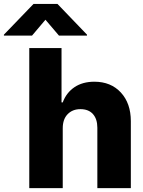

<svg xmlns="http://www.w3.org/2000/svg" viewBox="-111 -977 741 997"><path d="M214.8 -311V0H41V-727.5H208.5V-445.3H214.8Q233.4 -495.6 275.6 -524.2Q317.9 -552.7 378.9 -552.7Q464.8 -552.7 516.6 -496.6Q568.4 -440.4 568.4 -347.7V0H394.5V-313.5Q394.5 -358.9 371.8 -384.5Q349.1 -410.2 306.6 -410.2Q265.6 -410.2 240.2 -384Q214.8 -357.9 214.8 -311ZM195.3 -792 125 -874.5 55.2 -792H-90.8V-796.9L63 -956.5H187.5L340.8 -796.9V-792Z"/></svg>

Font: Inter Tight ExtraBold
Style: Regular
Weight: 800
Designer: Rasmus Andersson
Foundry: rsms
Version: Version 3.004; ttfautohint (v1.8.4.7-5d5b)